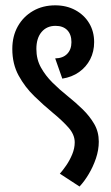

<svg xmlns="http://www.w3.org/2000/svg" viewBox="-20 -672 406 702"><path d="M253.2 -151.5Q253.2 -180 230.1 -205.9Q207 -231.8 173.2 -259.5Q139.5 -287.2 105.4 -320.4Q71.2 -353.5 48.1 -395.8Q25 -438 25 -493H113Q113 -455.2 129.6 -425.4Q146.2 -395.5 171.9 -370Q197.5 -344.5 227.1 -320.9Q256.8 -297.2 282.4 -272.2Q308 -247.2 324.6 -218.6Q341.2 -190 341.2 -154ZM270.8 10 198.8 -37Q209.2 -48.5 222.1 -67.1Q235 -85.8 244.1 -107.9Q253.2 -130 253.2 -151.5L341.2 -154Q341.2 -124 330.9 -93.2Q320.5 -62.5 304.6 -35.9Q288.8 -9.2 270.8 10ZM25 -493Q25 -539.8 45 -575.5Q65 -611.2 100.6 -631.9Q136.2 -652.5 181.8 -652.5L183 -577.5Q151 -577.5 132 -555Q113 -532.5 113 -493ZM207.8 -384.5 181.8 -458.5Q210 -459 225.6 -475Q241.2 -491 241.2 -518H324.2Q324.2 -483.5 309.8 -455.2Q295.2 -427 269.1 -408.5Q243 -390 207.8 -384.5ZM241.2 -518Q241.2 -546 225.9 -561.8Q210.5 -577.5 183 -577.5L181.8 -652.5Q223.2 -652.5 255.5 -635Q287.8 -617.5 306 -587.2Q324.2 -557 324.2 -518Z"/></svg>

Font: Akshar Light
Style: Regular
Weight: 300
Designer: Tall Chai
Foundry: Tall Chai
Version: Version 1.100